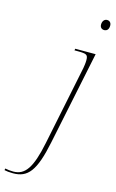

<svg xmlns="http://www.w3.org/2000/svg" viewBox="-285 -797 660 1092"><g transform="rotate(15 45.0 -250.5)"><path d="M201 -681C215 -681 228 -690 228 -714C228 -731 218 -741 203 -741C187 -741 176 -727 176 -707C176 -690 187 -681 201 -681ZM-89 240C-2 240 40 189 76 14L190 -536H70L68 -526H89C140 -526 148 -521 148 -489C148 -472 145 -454 143 -442L47 26C16 177 -21 230 -90 230C-107 230 -125 228 -138 225L-140 235C-127 238 -112 240 -89 240Z"/></g></svg>

Font: Noto Serif Display Thin
Style: Italic
Weight: 100
Italic angle: -12°
Designer: Monotype Design Team
Foundry: Monotype Imaging Inc.
Version: Version 2.009